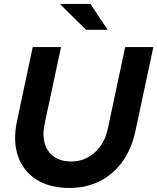

<svg xmlns="http://www.w3.org/2000/svg" viewBox="-20 -937 792 967"><path d="M329.4 9.6Q229.6 9.6 162.9 -32.9Q96.3 -75.4 70.3 -151.8Q44.4 -228.2 65.8 -328L144.8 -700H287.4L204.9 -314Q192.8 -256.9 205.5 -214Q218.2 -171.1 252.7 -147.4Q287.2 -123.7 338.9 -123.7Q407.1 -123.7 457.4 -169.2Q507.7 -214.8 523.5 -290.9L610.5 -700H752.3L662.2 -277.8Q642.9 -187.3 596.8 -123.1Q550.6 -59 482.7 -24.7Q414.7 9.6 329.4 9.6ZM413.4 -786.8 281.7 -917.1H435.5L522.2 -786.8Z"/></svg>

Font: Red Hat Display
Style: Italic
Weight: 300
Italic angle: -12°
Designer: Pentagram, MCKL
Foundry: Pentagram, MCKL
Version: Version 1.023